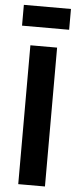

<svg xmlns="http://www.w3.org/2000/svg" viewBox="-59 -907 386 938"><g transform="rotate(5 133.5 -437.5)"><path d="M199 0H68V-681H199ZM250 -773H19V-875H250Z"/></g></svg>

Font: Gabarito SemiBold
Style: Regular
Weight: 600
Designer: Leandro Assis / Alvaro Franca / Felipe Casaprima
Foundry: Naipe Foundry
Version: Version 1.000